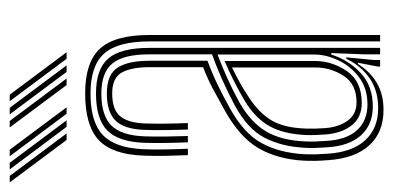

<svg xmlns="http://www.w3.org/2000/svg" viewBox="-233 -575 809 395"><g transform="rotate(-90 171.5 -377.5)"><path d="M283.8 0V-474.8Q283.8 -539.5 258.9 -567.6Q234 -595.8 176.8 -595.8Q117.5 -595.8 90.9 -570.1Q64.2 -544.5 62 -485.8Q61.2 -465.2 61.6 -441.6Q62 -418 63 -395.5H49.8Q48.8 -419 48.4 -441.9Q48 -464.8 48.8 -486.2Q51 -550.8 80.8 -578.8Q110.5 -606.8 176.8 -606.8Q241.2 -606.8 269.1 -576.1Q297 -545.5 297 -474.8V0ZM257.2 0V-32L259.8 -100.5H256.8Q245.5 -64.5 218.6 -39.8Q191.8 -15 150 -15Q112.8 -15 90.8 -39.1Q68.8 -63.2 66 -108.5Q65 -122.8 64.6 -133.6Q64.2 -144.5 65 -155.5Q67.5 -203 85.8 -238Q104 -273 152.5 -299.2Q178.8 -313.2 207.5 -325.9Q236.2 -338.5 257.2 -345.8V-474.8Q257.2 -527.8 238.6 -550.6Q220 -573.5 176.8 -573.5Q131.2 -573.5 110.8 -552.9Q90.2 -532.2 88.5 -484.8Q87.8 -464.5 88.1 -441Q88.5 -417.5 89.2 -395.5H76.2Q75.2 -418 74.9 -441.9Q74.5 -465.8 75.2 -485.2Q77.2 -538.5 100.8 -561.5Q124.2 -584.5 176.8 -584.5Q227 -584.5 248.8 -559.1Q270.5 -533.8 270.5 -474.8V0ZM143.2 7Q96 7 69.5 -22.9Q43 -52.8 39.5 -106.8Q38.2 -121.5 38.1 -134.9Q38 -148.2 38.5 -157.5Q41.5 -210.8 63.9 -249.8Q86.2 -288.8 142.5 -320Q168 -334.2 187.8 -344.8Q207.5 -355.2 230.8 -364.2V-474.8Q230.8 -511.2 219.9 -531.2Q209 -551.2 176.8 -551.2Q143.8 -551.2 130 -534.9Q116.2 -518.5 115 -483.5Q114.5 -467.5 114.6 -445.8Q114.8 -424 115.8 -395.5H102.5Q101.5 -425.5 101.4 -446.2Q101.2 -467 101.8 -484.5Q103.2 -526.5 120.9 -544.4Q138.5 -562.2 176.8 -562.2Q215.8 -562.2 229.9 -540Q244 -517.8 244 -474.8V-355.2Q217 -345.2 193.1 -333.5Q169.2 -321.8 147.2 -309.5Q94.8 -280.8 74.6 -243.8Q54.5 -206.8 51.8 -156.5Q51.2 -144.2 51.5 -133Q51.8 -121.8 52.8 -107.8Q56 -57.5 80.4 -30.8Q104.8 -4 146.8 -4Q183.2 -4 208.9 -22.2Q234.5 -40.5 248 -69.5H251L245.5 -11.8V0H232V-4.5L240 -45.8H237.5Q222 -20.8 198.6 -6.9Q175.2 7 143.2 7ZM154 -26Q186.8 -26 209.6 -43Q232.5 -60 244.6 -85.4Q256.8 -110.8 256.8 -135.2V-334.5Q234.5 -326.2 207.9 -314.2Q181.2 -302.2 157.8 -289.2Q117.5 -266.2 98.8 -234.9Q80 -203.5 78 -153Q77.5 -141.5 78 -131.2Q78.5 -121 79.2 -109.8Q81.8 -68 101.6 -47Q121.5 -26 154 -26ZM156.8 -37.8Q127.8 -37.8 111.6 -57.8Q95.5 -77.8 92.5 -110.5Q90.5 -134.2 91.2 -152Q93.2 -199 109.8 -228.1Q126.2 -257.2 162.5 -279Q179.5 -289.2 201.1 -300.2Q222.8 -311.2 243.5 -320V-134Q243.5 -98.8 222.6 -68.2Q201.8 -37.8 156.8 -37.8ZM158.5 -48.5Q195.8 -48.5 213 -75.1Q230.2 -101.8 230.2 -133.2V-304.8Q213.8 -296.8 198.2 -288.1Q182.8 -279.5 167.2 -269Q135.2 -247.8 120.5 -221.9Q105.8 -196 104.5 -152.2Q103.8 -133.8 105.5 -112Q107.8 -84.5 121 -66.5Q134.2 -48.5 158.5 -48.5ZM135 -645 47.5 -762H61L148.2 -645ZM81 -645 -6.2 -762H7L94.5 -645ZM108 -645 20.5 -762H34L121.5 -645ZM248 -645 160.8 -762H174.2L261.5 -645ZM194 -645 106.8 -762H120.2L207.5 -645ZM221 -645 133.8 -762H147.2L234.5 -645Z"/></g></svg>

Font: Big Shoulders Inline Display
Style: Regular
Weight: 400
Designer: Patric King
Foundry: XO Type Co
Version: Version 1.000